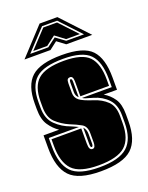

<svg xmlns="http://www.w3.org/2000/svg" viewBox="-130 -731 628 812"><g transform="rotate(-20 184.0 -325.0)"><path d="M182 13Q82 13 43.5 -27.5Q5 -68 5 -156V-213H75Q51 -229 33.5 -255Q16 -281 16 -327V-352Q16 -434 56 -470Q96 -506 193 -506Q291 -506 327 -467.5Q363 -429 363 -343V-288H303Q329 -273 346 -248Q363 -223 363 -179V-147Q363 -62 322.5 -24.5Q282 13 182 13ZM182 -5Q271 -5 308.5 -38.5Q346 -72 346 -147V-179Q346 -226 321 -252.5Q296 -279 258 -290L241 -295Q233 -297 225.5 -299.5Q218 -302 212 -306H346V-343Q346 -420 313 -454.5Q280 -489 193 -489Q105 -489 69 -457Q33 -425 33 -352V-327Q33 -277 61.5 -249.5Q90 -222 127 -209Q132 -207 143 -202Q154 -197 158 -195H22V-156Q22 -77 56.5 -41Q91 -5 182 -5ZM182 -14Q96 -14 63.5 -48.5Q31 -83 31 -156V-186H165V-118Q165 -101 169 -94.5Q173 -88 180 -88Q188 -88 191 -95Q194 -102 194 -112V-153Q194 -185 173.5 -196.5Q153 -208 123 -220Q91 -234 66.5 -257Q42 -280 42 -327V-352Q42 -420 76.5 -450Q111 -480 193 -480Q275 -480 306 -447.5Q337 -415 337 -343V-315H208V-382Q208 -406 194 -406Q187 -406 183 -401.5Q179 -397 179 -383V-341Q179 -319 195 -306.5Q211 -294 255 -280Q290 -269 313.5 -246.5Q337 -224 337 -179V-147Q337 -77 302 -45.5Q267 -14 182 -14ZM200 -314Q188 -323 188 -341V-383Q188 -397 194 -397Q200 -397 200 -383ZM180 -97Q177 -97 175.5 -100.5Q174 -104 174 -114V-186Q186 -174 186 -153V-112Q186 -97 180 -97ZM151 -663H231L344 -542H227L191 -569L156 -542H39ZM70 -556H151L191 -586L232 -556H312L225 -649H157ZM86 -563 160 -642H222L296 -563H234L191 -595L149 -563Z"/></g></svg>

Font: Alumni Sans Collegiate One SC
Style: Regular
Weight: 400
Designer: Robert E. Leuschke
Foundry: Robert E. Leuschke
Version: Version 1.100